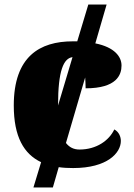

<svg xmlns="http://www.w3.org/2000/svg" viewBox="-20 -734 593 850"><path d="M486 -161C463 -112 407 -72 332 -72C306 -72 287 -82 272 -101L357 -391C358 -376 359 -359 359 -343C497 -343 518 -403 518 -444C518 -483 487 -525 402 -542L452 -714H371L322 -551H302C156 -551 41 -484 41 -267C41 -128 86 -52 162 -16L128 96H214L240 6C260 9 282 10 304 10C455 10 515 -57 515 -110C515 -128 507 -150 486 -161ZM237 -268C237 -423 262 -476 301 -481L237 -267Z"/></svg>

Font: UArctic Serif Black
Style: Regular
Weight: 900
Designer: Customization by Puisto advertising & original work Monotype Design Team
Foundry: Monotype Imaging Inc.
Version: Version 2.004